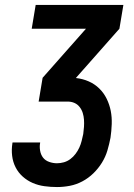

<svg xmlns="http://www.w3.org/2000/svg" viewBox="-20 -755 540 775"><path d="M210 0Q184 0 159 -3.5Q134 -7 112 -16.5Q90 -26 72 -42Q54 -58 43 -79.5Q32 -101 29 -126Q26 -151 30 -176Q30 -177 30 -178Q30 -179 31 -180H142Q142 -180 142 -179.5Q142 -179 142 -178Q139 -163 142 -146.5Q145 -130 154 -118.5Q163 -107 178.5 -101.5Q194 -96 210 -96Q224 -96 238 -100Q252 -104 264 -113Q276 -122 285 -134Q294 -146 300 -159Q306 -172 309.5 -186Q313 -200 316 -214Q318 -228 319 -243Q320 -258 319 -272Q318 -286 314 -299Q310 -312 301.5 -323Q293 -334 280.5 -339.5Q268 -345 253 -345H136L152 -441L327 -639H108L124 -735H478L462 -639L287 -441V-440Q314 -437 338 -426.5Q362 -416 380.5 -398Q399 -380 410.5 -356.5Q422 -333 427 -307.5Q432 -282 431 -254Q430 -226 426 -199Q421 -173 413.5 -147.5Q406 -122 391.5 -98.5Q377 -75 357 -55.5Q337 -36 312.5 -23Q288 -10 262 -5Q236 0 210 0Z"/></svg>

Font: Iosevka Curly Oblique
Style: Bold
Weight: 700
Italic angle: -9°
Monospace: yes
Designer: Belleve Invis
Foundry: Belleve Invis
Version: Version 11.1.0; ttfautohint (v1.8.3)